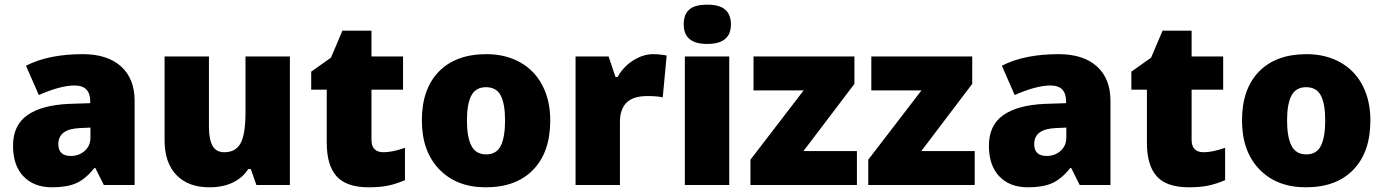

<svg xmlns="http://www.w3.org/2000/svg" viewBox="-20 -796 5958 826"><path d="M426.8 0 390.1 -73.2H386.2Q347.7 -25.4 307.6 -7.8Q267.6 9.8 204.1 9.8Q126 9.8 81.1 -37.1Q36.1 -84 36.1 -168.9Q36.1 -257.3 97.7 -300.5Q159.2 -343.8 275.9 -349.1L368.2 -352.1V-359.9Q368.2 -428.2 300.8 -428.2Q240.2 -428.2 147 -387.2L91.8 -513.2Q188.5 -563 335.9 -563Q442.4 -563 500.7 -510.3Q559.1 -457.5 559.1 -362.8V0ZM285.2 -125Q319.8 -125 344.5 -147Q369.1 -168.9 369.1 -204.1V-247.1L325.2 -245.1Q231 -241.7 231 -175.8Q231 -125 285.2 -125Z M1083 0 1059.1 -68.8H1047.9Q1023.9 -30.8 981.2 -10.5Q938.5 9.8 880.9 9.8Q789.6 9.8 738.8 -43.2Q688 -96.2 688 -192.9V-553.2H878.9V-251Q878.9 -196.8 894.3 -168.9Q909.7 -141.1 944.8 -141.1Q994.1 -141.1 1015.1 -179.9Q1036.1 -218.8 1036.1 -311V-553.2H1227.1V0Z M1629.9 -141.1Q1668.5 -141.1 1722.2 -160.2V-21Q1683.6 -4.4 1648.7 2.7Q1613.8 9.8 1566.9 9.8Q1470.7 9.8 1428.2 -37.4Q1385.7 -84.5 1385.7 -182.1V-410.2H1318.8V-487.8L1403.8 -547.9L1453.1 -664.1H1578.1V-553.2H1713.9V-410.2H1578.1V-194.8Q1578.1 -141.1 1629.9 -141.1Z M2347.2 -277.8Q2347.2 -142.1 2274.2 -66.2Q2201.2 9.8 2069.8 9.8Q1943.8 9.8 1869.4 -67.9Q1794.9 -145.5 1794.9 -277.8Q1794.9 -413.1 1867.9 -488Q1940.9 -563 2072.8 -563Q2154.3 -563 2216.8 -528.3Q2279.3 -493.7 2313.2 -429Q2347.2 -364.3 2347.2 -277.8ZM1988.8 -277.8Q1988.8 -206.5 2007.8 -169.2Q2026.9 -131.8 2071.8 -131.8Q2116.2 -131.8 2134.5 -169.2Q2152.8 -206.5 2152.8 -277.8Q2152.8 -348.6 2134.3 -384.8Q2115.7 -420.9 2070.8 -420.9Q2026.9 -420.9 2007.8 -385Q1988.8 -349.1 1988.8 -277.8Z M2790 -563Q2814.9 -563 2837.4 -559.1L2848.1 -557.1L2831.1 -377Q2807.6 -382.8 2766.1 -382.8Q2703.6 -382.8 2675.3 -354.2Q2647 -325.7 2647 -272V0H2456.1V-553.2H2598.1L2627.9 -464.8H2637.2Q2661.1 -508.8 2703.9 -535.9Q2746.6 -563 2790 -563Z M3117.2 0H2926.3V-553.2H3117.2ZM2921.4 -690.9Q2921.4 -733.9 2945.3 -754.9Q2969.2 -775.9 3022.5 -775.9Q3075.7 -775.9 3100.1 -754.4Q3124.5 -732.9 3124.5 -690.9Q3124.5 -606.9 3022.5 -606.9Q2921.4 -606.9 2921.4 -690.9Z M3666.5 0H3208.5V-108.9L3437.5 -407.2H3221.7V-553.2H3655.8V-435.1L3436.5 -146H3666.5Z M4173.3 0H3715.3V-108.9L3944.3 -407.2H3728.5V-553.2H4162.6V-435.1L3943.4 -146H4173.3Z M4625 0 4588.4 -73.2H4584.5Q4545.9 -25.4 4505.9 -7.8Q4465.8 9.8 4402.3 9.8Q4324.2 9.8 4279.3 -37.1Q4234.4 -84 4234.4 -168.9Q4234.4 -257.3 4295.9 -300.5Q4357.4 -343.8 4474.1 -349.1L4566.4 -352.1V-359.9Q4566.4 -428.2 4499 -428.2Q4438.5 -428.2 4345.2 -387.2L4290 -513.2Q4386.7 -563 4534.2 -563Q4640.6 -563 4699 -510.3Q4757.3 -457.5 4757.3 -362.8V0ZM4483.4 -125Q4518.1 -125 4542.7 -147Q4567.4 -168.9 4567.4 -204.1V-247.1L4523.4 -245.1Q4429.2 -241.7 4429.2 -175.8Q4429.2 -125 4483.4 -125Z M5158.2 -141.1Q5196.8 -141.1 5250.5 -160.2V-21Q5211.9 -4.4 5177 2.7Q5142.1 9.8 5095.2 9.8Q4999 9.8 4956.5 -37.4Q4914.1 -84.5 4914.1 -182.1V-410.2H4847.2V-487.8L4932.1 -547.9L4981.4 -664.1H5106.4V-553.2H5242.2V-410.2H5106.4V-194.8Q5106.4 -141.1 5158.2 -141.1Z M5875.5 -277.8Q5875.5 -142.1 5802.5 -66.2Q5729.5 9.8 5598.1 9.8Q5472.2 9.8 5397.7 -67.9Q5323.2 -145.5 5323.2 -277.8Q5323.2 -413.1 5396.2 -488Q5469.2 -563 5601.1 -563Q5682.6 -563 5745.1 -528.3Q5807.6 -493.7 5841.6 -429Q5875.5 -364.3 5875.5 -277.8ZM5517.1 -277.8Q5517.1 -206.5 5536.1 -169.2Q5555.2 -131.8 5600.1 -131.8Q5644.5 -131.8 5662.8 -169.2Q5681.2 -206.5 5681.2 -277.8Q5681.2 -348.6 5662.6 -384.8Q5644 -420.9 5599.1 -420.9Q5555.2 -420.9 5536.1 -385Q5517.1 -349.1 5517.1 -277.8Z"/></svg>

Font: Open Sans ExtBd
Style: Bold
Weight: 800
Foundry: Ascender Corporation
Version: Version 1.10